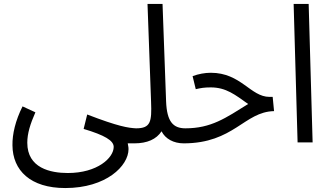

<svg xmlns="http://www.w3.org/2000/svg" viewBox="-20 -720 1666 971"><path d="M43 15C44 142 134 231 310 231C517 231 630 119 630 34C630 22 627 13 626 5H659C725 5 771 -16 797 -56C816 -18 858 5 909 5C944 5 958 -13 958 -35C958 -57 946 -71 918 -71C856 -71 824 -104 820 -207L802 -700H726L744 -205C748 -104 742 -71 668 -71C629 -73 579 -80 421 -141L403 -68C510 -36 555 -9 555 23C555 78 473 155 323 155C235 155 118 130 118 2C118 -45 133 -93 159 -152L94 -182C58 -110 42 -42 43 15Z M908 5C1163 5 1215 -155 1366 -158L1359 -230H1343C1247 -230 1199 -352 1046 -352C1016 -352 984 -346 954 -335L970 -269C996 -275 1013 -278 1046 -278C1124 -278 1170 -240 1235 -194C1121 -123 1048 -71 917 -71Z M1485 0H1561L1541 -700H1465Z"/></svg>

Font: Noto Sans Arabic UI Cn
Style: Regular
Weight: 400
Width: 3
Designer: Monotype Design Team, Nadine Chahine and Nizar Qandah
Foundry: Monotype Imaging Inc.
Version: Version 2.010